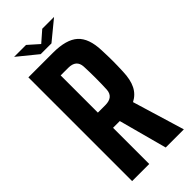

<svg xmlns="http://www.w3.org/2000/svg" viewBox="-290 -991 1047 1047"><g transform="rotate(-45 233.5 -467.0)"><path d="M45 0V-800H235Q337 -800 383 -758.5Q429 -717 432 -621Q434 -572 434 -538Q434 -504 432 -457Q430 -397 411 -359Q392 -321 353 -301L444 0H304L229 -279H177V0ZM177 -396H234Q297 -396 300 -451Q302 -495 302 -539.5Q302 -584 300 -628Q297 -683 235 -683H177ZM69 -934H161L223 -879L286 -934H377L265 -842H182Z"/></g></svg>

Font: Big Shoulders Text ExtraBold
Style: Regular
Weight: 800
Designer: Patric King
Foundry: XO Type Co
Version: Version 1.000; ttfautohint (v1.8.2)